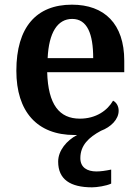

<svg xmlns="http://www.w3.org/2000/svg" viewBox="-20 -568 597 822"><path d="M374 234C395 234 435 228 456 218V158C432 163 411 166 393 166C353 166 324 149 324 109C324 54 360 20 412 -8C455 -24 488 -57 488 -94C488 -114 478 -130 464 -137C440 -95 391 -60 322 -60C234 -60 186 -120 182 -259H512V-308C512 -466 427 -548 288 -548C136 -548 50 -452 50 -265C50 -91 138 10 299 10H310C266 33 229 76 229 124C229 200 281 234 374 234ZM184 -319C189 -428 226 -487 289 -487C354 -487 379 -422 379 -319Z"/></svg>

Font: Noto Serif Semi
Style: Regular
Weight: 600
Designer: Monotype Design Team
Foundry: Monotype Imaging Inc.
Version: Version 1.002